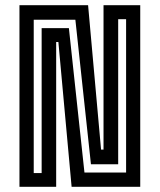

<svg xmlns="http://www.w3.org/2000/svg" viewBox="-20 -720 616 740"><path d="M55 0V-700H319.5L369.5 -143.5H379V-700H520.5V0H256L205 -558H196.5V0ZM110 -53H140.5V-611.5H245.5L305.5 -55H466V-646H435.5V-87H330.5L270.5 -644H110Z"/></svg>

Font: Tourney Condensed SemiBold
Style: Regular
Weight: 600
Width: 3
Designer: Tyler Finck
Foundry: Etcetera Type Co
Version: Version 1.010; ttfautohint (v1.8.3)